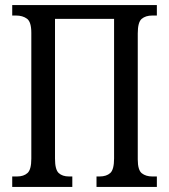

<svg xmlns="http://www.w3.org/2000/svg" viewBox="-20 -734 664 754"><path d="M28 0V-41H47Q73 -41 88 -54.5Q103 -68 103 -111V-605Q103 -648 86 -660.5Q69 -673 43 -673H28V-714H596V-673H578Q552 -673 536.5 -660Q521 -647 521 -603V-108Q521 -66 537 -53.5Q553 -41 578 -41H596V0H359V-41H371Q398 -41 413 -54.5Q428 -68 428 -112V-660H196V-111Q196 -68 210.5 -54.5Q225 -41 251 -41H264V0Z"/></svg>

Font: Noto Serif ExtraCondensed
Style: Regular
Weight: 400
Width: 2
Designer: Monotype Design Team
Foundry: Monotype Imaging Inc.
Version: Version 2.015